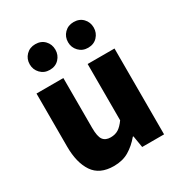

<svg xmlns="http://www.w3.org/2000/svg" viewBox="-192 -953 1037 1102"><g transform="rotate(-30 327.0 -402.0)"><path d="M244 14Q150 14 108 -48.5Q66 -111 66 -217V-569H244V-239Q244 -181 260 -159.5Q276 -138 310 -138Q340 -138 361.5 -151.5Q383 -165 405 -196V-569H583V0H438L425 -78H421Q386 -36 344 -11Q302 14 244 14ZM201 -648Q164 -648 140 -673Q116 -698 116 -733Q116 -769 140 -793.5Q164 -818 201 -818Q239 -818 262.5 -793.5Q286 -769 286 -733Q286 -698 262.5 -673Q239 -648 201 -648ZM455 -648Q418 -648 394 -673Q370 -698 370 -733Q370 -769 394 -793.5Q418 -818 455 -818Q493 -818 516.5 -793.5Q540 -769 540 -733Q540 -698 516.5 -673Q493 -648 455 -648Z"/></g></svg>

Font: Source Han Sans TC Heavy
Style: Regular
Weight: 900
Designer: Ryoko NISHIZUKA Ë•øÂ°öÊ∂ºÂ≠ê (kana, bopomofo & ideographs); Paul D. Hunt (Latin, Greek & Cyrillic); Sandoll Communicatio
Foundry: Adobe
Version: Version 2.004;hotconv 1.0.118;makeotfexe 2.5.65603